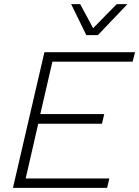

<svg xmlns="http://www.w3.org/2000/svg" viewBox="-20 -914 677 934"><path d="M400 -743 326 -894H370L433 -777L548 -894H600L456 -743ZM43 0 196 -660H637L625 -614H235L176 -359H487L476 -312H166L105 -46H512L501 0Z"/></svg>

Font: Elaine Sans Light
Style: Italic
Weight: 300
Italic angle: -13°
Designer: Wei Huang
Foundry: Wei Huang
Version: Version 2.001;December 24, 2019;FontCreator 12.0.0.2547 64-b